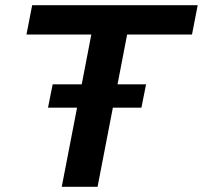

<svg xmlns="http://www.w3.org/2000/svg" viewBox="-20 -720 782 740"><path d="M165 -305H277L218 0H356L415 -305H525L543 -395H433L470 -587H720L742 -700H104L82 -587H332L295 -395H183Z"/></svg>

Font: Uncut Sans
Style: Bold Italic
Weight: 700
Italic angle: -11°
Designer: Kasper Nordkvist
Foundry: UNCUT.wtf
Version: Version 1.304;Glyphs 3.2 (3246)